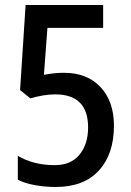

<svg xmlns="http://www.w3.org/2000/svg" viewBox="-20 -734 520 765"><path d="M202 11Q158 11 118 3.5Q78 -4 51 -18V-113Q114 -76 198 -76Q263 -76 297 -118Q331 -160 331 -226Q331 -358 200 -358Q176 -358 150 -353.5Q124 -349 101 -342L60 -375L82 -714H391V-623H169L155 -436Q198 -444 235 -444Q327 -444 380.5 -387Q434 -330 434 -233Q434 -120 374 -54.5Q314 11 202 11Z"/></svg>

Font: Noto Sans Malayalam Condensed Medium
Style: Regular
Weight: 500
Width: 3
Designer: Jelle Bosma - Monotype Design Team
Foundry: Monotype Imaging Inc.
Version: Version 2.104; ttfautohint (v1.8.4.7-5d5b)